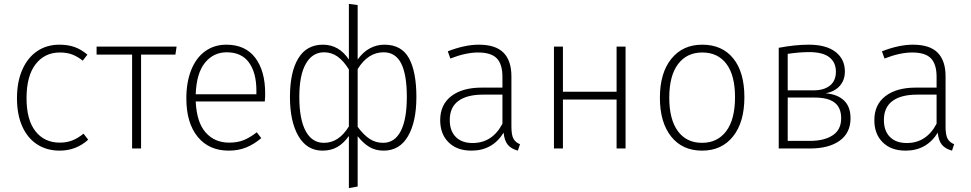

<svg xmlns="http://www.w3.org/2000/svg" viewBox="-20 -761 4975 984"><path d="M428 -481 404 -450Q378 -471 350.5 -481.5Q323 -492 287 -492Q209 -492 162.5 -432Q116 -372 116 -258Q116 -146 162 -88Q208 -30 286 -30Q322 -30 351 -41.5Q380 -53 408 -76L432 -45Q370 11 286 11Q220 11 170.5 -21Q121 -53 94 -113.5Q67 -174 67 -258Q67 -341 94 -403Q121 -465 170 -498.5Q219 -532 285 -532Q328 -532 362 -520Q396 -508 428 -481Z M879 -481H703V0H657V-481H475V-522H885Z M1337 -241H983Q988 -134 1034 -82Q1080 -30 1154 -30Q1196 -30 1228 -42.5Q1260 -55 1296 -83L1319 -53Q1281 -21 1241 -5Q1201 11 1152 11Q1051 11 993 -60Q935 -131 935 -257Q935 -340 960 -402.5Q985 -465 1031.5 -498.5Q1078 -532 1140 -532Q1237 -532 1288 -465Q1339 -398 1339 -282Q1339 -261 1337 -241ZM1294 -297Q1294 -388 1256 -440.5Q1218 -493 1142 -493Q1074 -493 1030.5 -439.5Q987 -386 983 -278H1294Z M2114 -264Q2114 -137 2071 -63Q2028 11 1946 11Q1905 11 1873.5 -7.5Q1842 -26 1813 -63V195L1768 203V-64Q1741 -26 1708.5 -7.5Q1676 11 1633 11Q1553 11 1509.5 -63.5Q1466 -138 1466 -264Q1466 -391 1508.5 -461.5Q1551 -532 1635 -532Q1717 -532 1768 -456V-741L1813 -735V-456Q1840 -494 1875 -513Q1910 -532 1950 -532Q2038 -532 2076 -462.5Q2114 -393 2114 -264ZM1768 -113V-405Q1741 -449 1710 -471Q1679 -493 1641 -493Q1581 -493 1547.5 -434.5Q1514 -376 1514 -264Q1514 -150 1546.5 -89.5Q1579 -29 1640 -29Q1679 -29 1710.5 -50Q1742 -71 1768 -113ZM2065 -264Q2065 -379 2036 -436Q2007 -493 1946 -493Q1866 -493 1813 -407V-111Q1843 -70 1874 -49.5Q1905 -29 1943 -29Q2003 -29 2034 -89.5Q2065 -150 2065 -264Z M2645 -22 2634 11Q2600 2 2582.5 -19Q2565 -40 2561 -81Q2504 11 2396 11Q2322 11 2279 -31.5Q2236 -74 2236 -145Q2236 -225 2293 -268.5Q2350 -312 2448 -312H2555V-367Q2555 -432 2526 -462Q2497 -492 2430 -492Q2367 -492 2288 -461L2275 -498Q2362 -532 2434 -532Q2520 -532 2560.5 -491Q2601 -450 2601 -370V-113Q2601 -69 2611.5 -50Q2622 -31 2645 -22ZM2555 -127V-276H2455Q2373 -276 2329 -243.5Q2285 -211 2285 -146Q2285 -90 2316 -59Q2347 -28 2402 -28Q2503 -28 2555 -127Z M3140 -251H2865V0H2819V-522H2865V-291H3140V-522H3186V0H3140Z M3795 -263Q3795 -135 3737 -62Q3679 11 3578 11Q3477 11 3419.5 -61.5Q3362 -134 3362 -260Q3362 -387 3420.5 -459.5Q3479 -532 3579 -532Q3681 -532 3738 -461.5Q3795 -391 3795 -263ZM3410 -260Q3410 -149 3454 -89Q3498 -29 3578 -29Q3657 -29 3702 -89Q3747 -149 3747 -263Q3747 -375 3703 -433.5Q3659 -492 3579 -492Q3500 -492 3455 -432.5Q3410 -373 3410 -260Z M4339 -155Q4339 -80 4283.5 -40Q4228 0 4131 0H3971V-516Q4055 -532 4125 -532Q4214 -532 4262 -495Q4310 -458 4310 -395Q4310 -350 4283.5 -320.5Q4257 -291 4211 -283Q4272 -278 4305.5 -246Q4339 -214 4339 -155ZM4017 -485V-298H4150Q4203 -298 4233.5 -322.5Q4264 -347 4264 -394Q4264 -441 4230.5 -467.5Q4197 -494 4126 -494Q4078 -494 4017 -485ZM4291 -155Q4291 -209 4257.5 -235Q4224 -261 4156 -261H4017V-39H4131Q4204 -39 4247.5 -67.5Q4291 -96 4291 -155Z M4870 -22 4859 11Q4825 2 4807.5 -19Q4790 -40 4786 -81Q4729 11 4621 11Q4547 11 4504 -31.5Q4461 -74 4461 -145Q4461 -225 4518 -268.5Q4575 -312 4673 -312H4780V-367Q4780 -432 4751 -462Q4722 -492 4655 -492Q4592 -492 4513 -461L4500 -498Q4587 -532 4659 -532Q4745 -532 4785.5 -491Q4826 -450 4826 -370V-113Q4826 -69 4836.5 -50Q4847 -31 4870 -22ZM4780 -127V-276H4680Q4598 -276 4554 -243.5Q4510 -211 4510 -146Q4510 -90 4541 -59Q4572 -28 4627 -28Q4728 -28 4780 -127Z"/></svg>

Font: FiraGO ExtraLight
Style: Regular
Weight: 200
Designer: bBox Type
Foundry: bBox Type GmbH
Version: Version 1.001